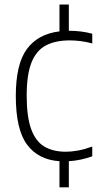

<svg xmlns="http://www.w3.org/2000/svg" viewBox="-20 -680 427 820"><path d="M234 120V8.5Q144 2.5 95.8 -62Q47.5 -126.5 47.5 -270Q47.5 -406.5 95 -470.8Q142.5 -535 234 -546V-660.5H274V-548.5Q276 -548.5 278 -548.5Q301 -548.5 325.5 -545.5Q350 -542.5 374 -536V-494.5Q348.5 -501.5 324 -504.5Q299.5 -507.5 278.5 -507.5Q217 -507.5 176 -486Q135 -464.5 114.5 -413Q94 -361.5 94 -272Q94 -181.5 113 -129Q132 -76.5 169.2 -54.2Q206.5 -32 261 -32Q285 -32 312.8 -37Q340.5 -42 374 -54V-12.5Q324 5.5 274 8.5V120Z"/></svg>

Font: Encode Sans SemiCondensed SemiCondensed ExtraLight
Style: Regular
Weight: 200
Width: 4
Designer: Multiple Designers
Foundry: Impallari Type
Version: Version 3.000; ttfautohint (v1.8.3) -l 8 -r 50 -G 200 -x 14 